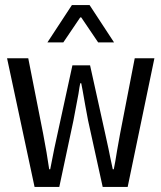

<svg xmlns="http://www.w3.org/2000/svg" viewBox="-20 -741 640 761"><path d="M8 -510H92L151 -211Q166 -133 175 -70H179Q197 -164 208 -211L267 -482H337L397 -211Q413 -139 417 -117L427 -70H431Q437 -99 444 -144L456 -211L514 -510H592L486 0H387L329 -264L318 -323Q305 -398 302 -411H298Q295 -397 291 -369L271 -263L215 0H117ZM265 -721H335L432 -573H369L302 -672H298L231 -573H168Z"/></svg>

Font: Office Code Pro
Style: Regular
Weight: 400
Designer: Nathan Rutzky & Paul D. Hunt
Foundry: Adobe Systems Incorporated
Version: Version 1.004